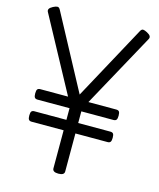

<svg xmlns="http://www.w3.org/2000/svg" viewBox="-161 -1259 1146 1385"><g transform="rotate(15 412.0 -567.0)"><path d="M410 14Q366 14 366 -14V-298H127Q112 -298 105.5 -306.5Q99 -315 99 -337Q99 -360 105.5 -368Q112 -376 127 -376H366V-463H127Q112 -463 105.5 -471.5Q99 -480 99 -502Q99 -525 105.5 -533Q112 -541 127 -541H334L36 -1092Q29 -1104 34.5 -1115Q40 -1126 61 -1137Q80 -1147 92.5 -1147.5Q105 -1148 114 -1131L411 -577L712 -1131Q721 -1148 732.5 -1147.5Q744 -1147 763 -1137Q784 -1126 789.5 -1115Q795 -1104 788 -1092L486 -541H694Q709 -541 715.5 -533Q722 -525 722 -502Q722 -480 715.5 -471.5Q709 -463 694 -463H454V-376H694Q709 -376 715.5 -368Q722 -360 722 -337Q722 -315 715.5 -306.5Q709 -298 694 -298H454V-14Q454 14 410 14Z"/></g></svg>

Font: Playwrite BR
Style: Regular
Weight: 400
Designer: Veronika Burian, José Scaglione
Foundry: TypeTogether
Version: Version 1.002